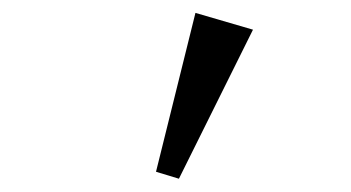

<svg xmlns="http://www.w3.org/2000/svg" viewBox="-20 -885 540 295"><path d="M219.7 -621.1 280.3 -865.2 368.7 -839.4 254.9 -610.4Z"/></svg>

Font: BIZ UDMincho
Style: Regular
Weight: 400
Monospace: yes
Designer: TypeBank Co., Ltd.
Foundry: Morisawa Inc.
Version: Version 1.06